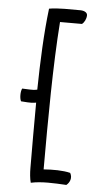

<svg xmlns="http://www.w3.org/2000/svg" viewBox="-54 -700 428 825"><g transform="rotate(5 160.0 -287.5)"><path d="M39 -254C87 -250 90 -252 104 -254C103 -158 104 -62 104 29C104 47 106 75 111 91C156 81 211 84 264 87C278 76 288 55 276 34C244 26 200 26 161 29C161 -188 162 -420 176 -608H271C280 -615 289 -631 289 -647C289 -657 279 -665 261 -666C216 -666 162 -668 124 -661C111 -554 106 -433 104 -310C90 -308 97 -306 39 -309C32 -296 32 -266 39 -254Z"/></g></svg>

Font: Comica
Style: Rg
Weight: 400
Designer: Jasper
Foundry: KineticPlasma Fonts/Cannot Into Space Fonts
Version: Version 0.89